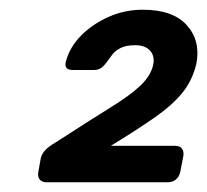

<svg xmlns="http://www.w3.org/2000/svg" viewBox="-20 -725 426 395"><path d="M76 -350Q66 -350 61.5 -356Q57 -362 59 -372L64 -400Q66 -408 72.5 -415.5Q79 -423 96 -433Q164 -477 206 -503Q248 -529 269 -549Q290 -569 295 -591Q299 -609 289 -620.5Q279 -632 258 -632Q239 -632 227.5 -626Q216 -620 210.5 -612Q205 -604 201 -599Q193 -588 187 -584.5Q181 -581 173 -581H130Q110 -581 116 -600Q124 -629 147.5 -652.5Q171 -676 204 -690.5Q237 -705 274 -705Q336 -705 364.5 -673Q393 -641 384 -594Q376 -560 355.5 -534.5Q335 -509 298.5 -483.5Q262 -458 208 -425H340Q350 -425 354.5 -419Q359 -413 357 -403L351 -372Q346 -350 324 -350Z"/></svg>

Font: Rubik Light Medium
Style: Italic
Weight: 500
Italic angle: -12°
Version: Version 2.104